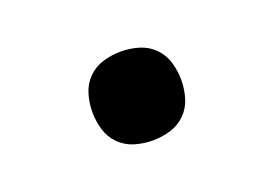

<svg xmlns="http://www.w3.org/2000/svg" viewBox="-45 -547 591 414"><g transform="rotate(-20 250.0 -340.0)"><path d="M250 -238Q229 -238 209 -244Q189 -250 174.5 -264.5Q160 -279 154 -299Q148 -319 148 -340Q148 -361 154 -381Q160 -401 174.5 -415.5Q189 -430 209 -436Q229 -442 250 -442Q271 -442 291 -436Q311 -430 325.5 -415.5Q340 -401 346 -381Q352 -361 352 -340Q352 -319 346 -299Q340 -279 325.5 -264.5Q311 -250 291 -244Q271 -238 250 -238Z"/></g></svg>

Font: Iosevka Curly Extrabold
Style: Regular
Weight: 800
Monospace: yes
Designer: Belleve Invis
Foundry: Belleve Invis
Version: Version 22.1.2; ttfautohint (v1.8.4)